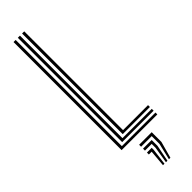

<svg xmlns="http://www.w3.org/2000/svg" viewBox="-336 -798 1005 1005"><g transform="rotate(-45 166.0 -295.5)"><path d="M60.8 0V-800H76.5V-13.8H325.2V0ZM92.5 -27.5V-800H108.2V-41.2H325.2V-27.5ZM124 -55V-800H140V-68.8H325.2V-55ZM202.2 208.8 224 117V59.5H145.5V45H238.5V117L213.2 208.8ZM180.2 208.8 195.2 117V88.2H145.5V73.8H209.5V117L191.2 208.8ZM158.2 208.8 166.2 117H145.5V102.8H180.8V117L169.2 208.8Z"/></g></svg>

Font: Big Shoulders Inline Text
Style: Regular
Weight: 400
Designer: Patric King
Foundry: XO Type Co
Version: Version 1.000